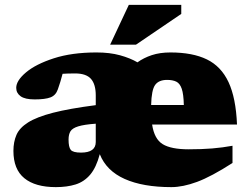

<svg xmlns="http://www.w3.org/2000/svg" viewBox="-20 -752 1027 787"><path d="M287.5 -451Q270 -451 257.8 -450.5Q245.5 -450 236.5 -449.5Q227.5 -414.5 217 -385.5Q208.5 -361 186.8 -352.8Q165 -344.5 122 -344.5Q82.5 -344.5 64.5 -357.5Q46.5 -370.5 46.5 -392Q46.5 -421.5 86.5 -455.2Q126.5 -489 200.5 -513Q274.5 -537 375.5 -537Q430 -537 471.8 -525.5Q513.5 -514 543.5 -496.5Q569 -515 602.2 -526Q635.5 -537 678.5 -537Q769.5 -537 828 -508.5Q886.5 -480 916.8 -415.2Q947 -350.5 951.5 -241.5H603.5Q612.5 -182 647 -161Q681.5 -140 753.5 -140Q807 -140 849.5 -143.5Q892 -147 933 -154.5V-84Q846 -28 787.8 -6.5Q729.5 15 682.5 15Q566 15 491 -18.5Q416 -52 389 -120Q374.5 -65.5 349.8 -36.2Q325 -7 290 4Q255 15 209 15Q124.5 15 79.8 -21.5Q35 -58 35 -133.5Q35 -170.5 47.5 -199.2Q60 -228 95.2 -250.2Q130.5 -272.5 197.2 -289.8Q264 -307 372.5 -321V-361Q372.5 -406.5 352.8 -428.8Q333 -451 287.5 -451ZM665 -424.5Q631 -424.5 616 -404Q601 -383.5 599.5 -321.5H733.5Q732.5 -366 725 -388Q717.5 -410 702.8 -417.2Q688 -424.5 665 -424.5ZM261 -180Q261 -149 270 -137.8Q279 -126.5 312 -126.5Q372.5 -126.5 372.5 -170V-245Q324.5 -241.5 300.5 -234Q276.5 -226.5 268.8 -213.8Q261 -201 261 -180ZM431.5 -569 508 -732H723V-695L537.5 -569Z"/></svg>

Font: Newsreader Caption ExtraBold
Style: Regular
Weight: 800
Designer: Hugues Gentile
Foundry: Production Type
Version: Version 1.001